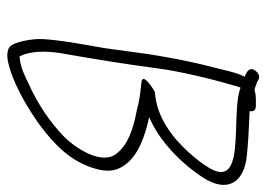

<svg xmlns="http://www.w3.org/2000/svg" viewBox="-126 -579 762 550"><g transform="rotate(90 255.0 -304.0)"><path d="M182 -654C169 -636 191 -627 200 -624C187 -600 182 -568 173 -535C151 -451 135 -356 126 -282C122 -256 120 -233 116 -212C106 -155 95 -96 92 -46C90 -17 100 39 115 50C134 62 160 54 186 46C240 27 294 -5 341 -39C391 -77 442 -123 463 -195C475 -237 468 -261 450 -284C423 -319 372 -338 317 -350H315C385 -380 447 -441 489 -505C534 -576 500 -617 441 -628C401 -634 344 -636 298 -638C301 -649 295 -656 284 -656H273C265 -656 258 -656 251 -655L236 -652L216 -659L207 -664C197 -669 186 -660 182 -654ZM225 -593C227 -601 229 -607 231 -612C265 -600 311 -601 359 -599C426 -596 505 -592 459 -519C448 -501 433 -482 416 -463C374 -417 315 -371 245 -367C242 -367 181 -330 218 -328C225 -327 236 -326 252 -324C268 -322 283 -318 300 -314C349 -305 395 -289 419 -258C454 -218 408 -143 372 -107C330 -66 276 -30 222 -6C199 5 176 17 151 20C146 21 143 21 141 20C126 -10 125 -54 133 -101C149 -191 163 -278 175 -368C184 -438 205 -525 225 -593Z"/></g></svg>

Font: Stray Cat
Style: Obl
Weight: 400
Version: Version 1.0